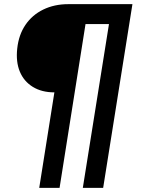

<svg xmlns="http://www.w3.org/2000/svg" viewBox="-20 -725 678 925"><path d="M169 180 242 -280Q181 -280 138 -306.5Q95 -333 75.5 -380Q56 -427 63 -491Q70 -557 102.5 -605Q135 -653 188.5 -679Q242 -705 309 -705H618L477 180H379L505 -609H392L267 180Z"/></svg>

Font: Nunito Sans 8pt
Style: Bold Italic
Weight: 700
Italic angle: -9°
Version: Version 3.101;gftools[0.9.27]